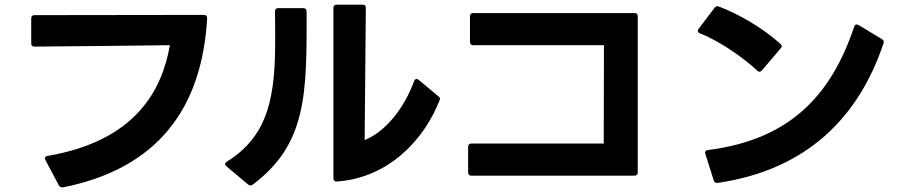

<svg xmlns="http://www.w3.org/2000/svg" viewBox="-20 -766 3900 824"><path d="M247 38H251C656 -43 847 -300 869 -688C869 -697 865 -702 855 -702L128 -701C118 -701 114 -696 114 -687V-580C114 -571 118 -566 127 -566C297 -567 526 -570 709 -572C676 -381 564 -162 185 -97C177 -96 173 -92 173 -87C173 -84 174 -82 175 -79L233 30C236 36 241 38 247 38Z M1426 13C1649 -3 1801 -167 1867 -337C1870 -343 1868 -348 1861 -353L1776 -424C1773 -426 1770 -427 1768 -427C1763 -427 1760 -424 1757 -418C1716 -303 1634 -200 1545 -165L1550 -732C1550 -741 1546 -746 1536 -746H1425C1416 -746 1411 -741 1411 -732V-1C1411 8 1416 13 1423 13H1424ZM946 -62C946 -58 948 -55 952 -52L1045 26C1049 28 1052 30 1055 30C1059 30 1062 29 1065 26C1299 -149 1296 -369 1296 -714C1296 -725 1292 -731 1282 -731H1174C1165 -731 1160 -726 1160 -717C1161 -675 1161 -635 1161 -597C1161 -362 1137 -185 953 -72C949 -69 946 -65 946 -62Z M2003 -12H2703C2712 -12 2717 -17 2717 -26V-696C2717 -705 2712 -710 2703 -710H2011C2002 -710 1997 -705 1997 -696V-586C1997 -577 2002 -572 2011 -572H2572L2571 -150H2003C1994 -150 1989 -145 1989 -136V-26C1989 -17 1994 -12 2003 -12Z M3056 19H3060C3443 -37 3666 -263 3772 -581C3775 -588 3772 -593 3765 -598L3664 -659C3662 -660 3659 -661 3656 -661C3652 -661 3648 -658 3646 -652C3545 -350 3364 -166 3018 -122C3010 -121 3006 -117 3006 -111L3007 -106L3043 8C3045 15 3050 19 3056 19ZM2975 -633C2975 -629 2978 -625 2984 -623C3064 -591 3160 -527 3230 -463C3233 -460 3236 -458 3239 -458C3243 -458 3246 -460 3250 -464L3330 -558C3333 -561 3335 -565 3335 -568C3335 -571 3333 -575 3329 -578C3254 -646 3150 -706 3065 -738C3058 -741 3052 -739 3047 -733L2978 -642C2976 -639 2975 -636 2975 -633Z"/></svg>

Font: LINE Seed JP_OTF Bold
Style: Regular
Weight: 700
Designer: LINE & Fontrix & Fontworks
Version: Version 1.009